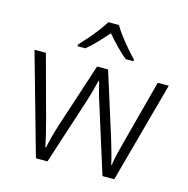

<svg xmlns="http://www.w3.org/2000/svg" viewBox="-111 -872 958 978"><g transform="rotate(15 368.0 -382.5)"><path d="M406 -346Q395 -379 387 -409Q379 -439 373 -464H370Q364 -439 356 -408.5Q348 -378 337 -345L225 0H164L14 -532H74L163 -204Q175 -159 183 -125.5Q191 -92 196 -66H199Q204 -90 212.5 -123Q221 -156 234 -196L344 -532H402L508 -196Q519 -160 528.5 -126Q538 -92 543 -67H546Q549 -91 557 -125Q565 -159 577 -204L664 -532H722L577 0H515ZM397 -765Q409 -743 430 -715.5Q451 -688 474 -661Q497 -634 516 -615V-606H475Q448 -628 420 -657Q392 -686 368 -714Q344 -686 316.5 -657Q289 -628 262 -606H221V-615Q240 -635 263 -661.5Q286 -688 307 -715.5Q328 -743 341 -765Z"/></g></svg>

Font: RS Noto Sans Light
Style: Regular
Weight: 300
Designer: Monotype Design Team
Foundry: Monotype Imaging Inc.
Version: Version 3.10